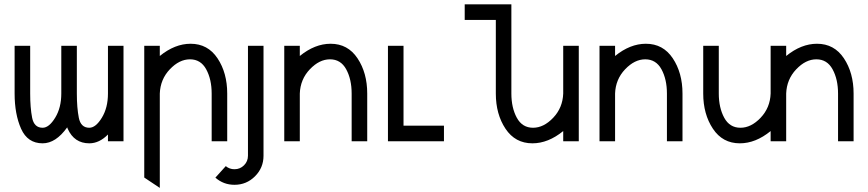

<svg xmlns="http://www.w3.org/2000/svg" viewBox="-20 -665 4088 904"><path d="M48.8 -449.2H122.1V-224.6Q122.1 -157.7 131.3 -110.6Q140.6 -63.5 180.7 -63.5Q210.9 -63.5 239.7 -110.6Q268.6 -157.7 268.6 -224.6V-449.2H341.8V-224.6Q341.8 -157.7 351.1 -110.6Q360.4 -63.5 400.4 -63.5Q430.7 -63.5 459.5 -110.6Q488.3 -157.7 488.3 -224.6V-449.2H561.5V0H488.3V-31.7Q447.3 9.8 400.4 9.8Q329.6 9.8 298.8 -58.6L296.4 -65.4Q242.7 9.8 180.7 9.8Q109.9 9.8 79.3 -58.8Q48.8 -127.4 48.8 -224.6Z M732.4 219.7 659.2 170.9V-449.2H732.4V-401.4Q803.2 -459 877.4 -459Q958.5 -459 1004.2 -390.4Q1049.8 -321.8 1049.8 -224.6V0H976.6V-224.6Q976.6 -291.5 950.9 -338.6Q925.3 -385.7 874.5 -385.7Q824.2 -385.7 779.5 -338.6Q734.9 -291.5 732.4 -224.6Z M1084 205.1Q1032.2 205.1 994.1 171.4L1043 117.2Q1060.5 131.8 1084 131.8Q1110.4 131.8 1128.9 113.3Q1147.5 94.7 1147.5 68.4V-449.2H1220.7V68.4Q1220.7 125 1180.7 165Q1140.6 205.1 1084 205.1Z M1709 0H1635.7V-224.6Q1635.7 -291.5 1610.1 -338.6Q1584.5 -385.7 1533.7 -385.7Q1483.4 -385.7 1438.7 -338.6Q1394 -291.5 1391.6 -224.6V0H1318.4V-449.2H1391.6V-401.4Q1462.4 -459 1536.6 -459Q1617.7 -459 1663.3 -390.4Q1709 -321.8 1709 -224.6Z M2070.3 0H1806.6V-449.2H1879.9V-73.2H2070.3Z M2486.8 9.8Q2405.8 9.8 2360.1 -58.8Q2314.5 -127.4 2314.5 -224.6V-571.3H2168V-644.5H2387.7V-224.6Q2387.7 -157.7 2413.3 -110.6Q2439 -63.5 2489.7 -63.5Q2540 -63.5 2584.7 -110.6Q2629.4 -157.7 2631.8 -224.6V-449.2H2705.1V0H2631.8V-47.9Q2561 9.8 2486.8 9.8Z M3193.4 0H3120.1V-224.6Q3120.1 -291.5 3094.5 -338.6Q3068.8 -385.7 3018.1 -385.7Q2967.8 -385.7 2923.1 -338.6Q2878.4 -291.5 2876 -224.6V0H2802.7V-449.2H2876V-401.4Q2946.8 -459 3021 -459Q3102.1 -459 3147.7 -390.4Q3193.4 -321.8 3193.4 -224.6Z M3463.4 9.8Q3382.3 9.8 3336.7 -58.8Q3291 -127.4 3291 -224.6V-449.2H3364.3V-224.6Q3364.3 -157.7 3389.9 -110.6Q3415.5 -63.5 3466.3 -63.5Q3516.6 -63.5 3561.3 -110.6Q3606 -157.7 3608.4 -224.6V-449.2H3681.6V-401.4Q3752.4 -459 3826.7 -459Q3907.7 -459 3953.4 -390.4Q3999 -321.8 3999 -224.6V0H3925.8V-224.6Q3925.8 -291.5 3900.1 -338.6Q3874.5 -385.7 3823.7 -385.7Q3773.4 -385.7 3728.8 -338.6Q3684.1 -291.5 3681.6 -224.6V0H3608.4V-47.9Q3537.6 9.8 3463.4 9.8Z"/></svg>

Font: Catrinity
Style: Regular
Weight: 400
Designer: Alexander Lange
Foundry: High-Logic / Made with FontCreator
Version: Version 2.090;May 20, 2024;FontCreator 15.0.0.2974 64-bit